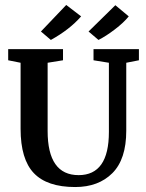

<svg xmlns="http://www.w3.org/2000/svg" viewBox="-20 -748 589 774"><path d="M185 -587 145 -621 247 -728 307 -682Q261 -629 185 -587ZM377 -587 337 -621 445 -727 499 -682Q479 -657 443 -629.5Q407 -602 377 -587ZM283 6Q170 6 116.5 -50Q63 -106 63 -229V-495L13 -505V-550H234V-505L172 -495V-220Q172 -42 297 -42Q419 -42 419 -216V-495L357 -505V-550H540V-505L489 -495V-221Q489 -106 433 -50Q377 6 283 6Z"/></svg>

Font: Aikya SemiBold
Style: Regular
Weight: 600
Designer: Neelakash Kshetrimayum (Latin subset based on Merriweather by Eben Sorkin)
Foundry: Brand New Type
Version: Version 1.00 b005